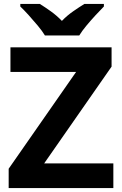

<svg xmlns="http://www.w3.org/2000/svg" viewBox="-20 -954 619 974"><path d="M555 0H24V-98L366 -589H33V-714H546V-616L204 -125H555ZM208 -774Q194 -797 171.5 -824Q149 -851 125.5 -877Q102 -903 83 -921V-934H182Q208 -918 238 -896.5Q268 -875 294 -848Q320 -875 351 -896.5Q382 -918 408 -934H507V-921Q489 -903 465 -877Q441 -851 418.5 -824Q396 -797 382 -774Z"/></svg>

Font: Noto Sans Kannada
Style: Bold
Weight: 700
Designer: Jelle Bosma - Monotype Design Team
Foundry: Monotype Imaging Inc.
Version: Version 2.005; ttfautohint (v1.8.4.7-5d5b)